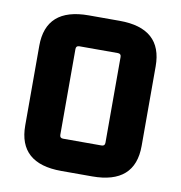

<svg xmlns="http://www.w3.org/2000/svg" viewBox="-75 -715 751 796"><g transform="rotate(10 300.0 -317.5)"><path d="M55 -150V-485Q55 -645 235 -645H365Q545 -645 545 -485V-150Q545 10 365 10H235Q55 10 55 -150ZM381 -512H219Q205 -512 205 -498V-137Q205 -123 219 -123H381Q395 -123 395 -137V-498Q395 -512 381 -512Z"/></g></svg>

Font: Gemunu Libre ExtraBold
Style: Regular
Weight: 800
Designer: Puspanada Ekanayake, Sola Matas, Pathum Egodawatta, Kosala Senevirathne
Foundry: mooniak
Version: Version 1.100